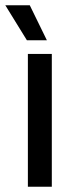

<svg xmlns="http://www.w3.org/2000/svg" viewBox="-36 -710 287 730"><path d="M70 0V-505H161V0ZM66.2 -557 -15.8 -690H77.2L142.2 -557Z"/></svg>

Font: Akshar Light
Style: Regular
Weight: 300
Designer: Tall Chai
Foundry: Tall Chai
Version: Version 1.100